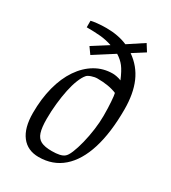

<svg xmlns="http://www.w3.org/2000/svg" viewBox="-179 -814 818 916"><g transform="rotate(30 230.5 -355.5)"><path d="M180 9Q119 9 85.5 -34.5Q52 -78 52 -160Q52 -238 69 -303Q86 -368 118 -415Q150 -462 193.5 -487.5Q237 -513 289 -513Q298 -513 311 -510.5Q324 -508 336 -503Q318 -546 301.5 -567.5Q285 -589 259 -605L151 -536L126 -571L211 -625Q179 -636 146 -639Q113 -642 70 -642V-678Q81 -681 104 -683.5Q127 -686 154 -686Q186 -686 215.5 -680.5Q245 -675 270 -664L355 -720L379 -682L313 -640Q369 -601 395.5 -540Q422 -479 422 -392Q422 -264 394 -174.5Q366 -85 312 -38Q258 9 180 9ZM220 -47Q270 -47 288 -62Q299 -70 310 -96.5Q321 -123 330.5 -161Q340 -199 345.5 -240Q351 -281 351 -316Q351 -358 348.5 -393Q346 -428 343 -438Q322 -447 295.5 -451.5Q269 -456 237 -456Q222 -456 204.5 -450Q187 -444 181 -436Q169 -422 158 -394.5Q147 -367 139.5 -331Q132 -295 127.5 -253Q123 -211 123 -168Q123 -121 131.5 -94.5Q140 -68 161 -57.5Q182 -47 220 -47Z"/></g></svg>

Font: Faustina Light Light
Style: Italic
Weight: 300
Italic angle: -8°
Version: Version 1.200